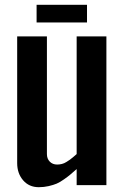

<svg xmlns="http://www.w3.org/2000/svg" viewBox="-20 -778 524 807"><path d="M133.8 -757.8H345.7V-683.6H133.8ZM302.2 -67.4Q283.7 -51.3 275.1 -43.9Q266.6 -36.6 249 -24.2Q231.4 -11.7 218 -6.1Q204.6 -0.5 184.6 4.2Q164.6 8.8 143.1 8.8Q102.1 8.8 77.1 -20.3Q52.2 -49.3 52.2 -92.3V-625H177.2V-130.4Q177.2 -110.8 189.2 -98.6Q201.2 -86.4 220.2 -86.4Q230.5 -86.4 240.2 -88.9Q250 -91.3 259.5 -97.4Q269 -103.5 274.4 -107.2Q279.8 -110.8 289.8 -119.6Q299.8 -128.4 302.2 -130.4V-625H427.2V0H302.2Z"/></svg>

Font: OswaldRegular
Style: Regular
Weight: 400
Designer: vernon adams
Foundry: vernon adams
Version: Version 1.000